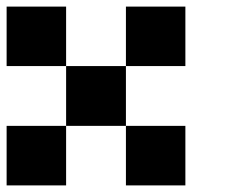

<svg xmlns="http://www.w3.org/2000/svg" viewBox="-20 -560 761 580"><path d="M0 -540Q59.6 -540 179.7 -540Q179.7 -480.5 179.7 -360.4Q120.1 -360.4 0 -360.4Q0 -419.9 0 -540ZM0 -179.7Q59.6 -179.7 179.7 -179.7Q179.7 -120.1 179.7 0Q120.1 0 0 0Q0 -59.6 0 -179.7ZM360.4 -540Q419.9 -540 540 -540Q540 -480.5 540 -360.4Q480.5 -360.4 360.4 -360.4Q360.4 -419.9 360.4 -540ZM179.7 -360.4Q240.2 -360.4 360.4 -360.4Q360.4 -299.8 360.4 -179.7Q299.8 -179.7 179.7 -179.7Q179.7 -240.2 179.7 -360.4ZM360.4 -179.7Q419.9 -179.7 540 -179.7Q540 -120.1 540 0Q480.5 0 360.4 0Q360.4 -59.6 360.4 -179.7Z"/></svg>

Font: Pixelfont
Style: 5 px
Weight: 400
Designer: Eugene Lysy
Version: Version 1.0.2 (beta)